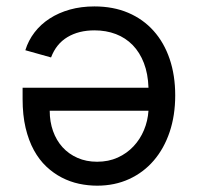

<svg xmlns="http://www.w3.org/2000/svg" viewBox="-20 -577 622 604"><path d="M277 -556.8Q336.3 -556.8 383.3 -536.8Q430.4 -516.7 463.2 -479.9Q496.1 -443.2 513.7 -391.5Q531.2 -339.8 531.2 -277Q531.2 -214.1 513.7 -161.9Q496.1 -109.7 463.8 -72.1Q431.5 -34.4 386.2 -13.7Q340.9 7.1 285.5 7.1Q257.1 7.1 228.7 1.1Q200.3 -5 174.2 -18.5Q148.1 -32 125.7 -53.1Q103.3 -74.2 86.6 -104.6Q70 -134.9 60.5 -174.9Q51.1 -214.8 51.1 -265.6V-301.1H447.1Q445.7 -344.8 432.7 -378.6Q419.7 -412.3 397.4 -435.2Q375 -458.1 344.5 -469.8Q313.9 -481.5 277 -481.5Q227.6 -481.5 192.1 -460.2Q156.6 -438.9 140.6 -396.3L59.7 -419Q69.2 -449.9 88.8 -475.3Q108.3 -500.7 136.4 -518.8Q164.4 -536.9 199.9 -546.9Q235.4 -556.8 277 -556.8ZM136.4 -228.7Q136.4 -194.2 146.8 -164.8Q157.3 -135.3 176.8 -113.8Q196.4 -92.3 223.9 -80.3Q251.4 -68.2 285.5 -68.2Q321.4 -68.2 350.3 -81.3Q379.3 -94.5 400 -116.7Q420.8 -138.8 432.9 -167.8Q445 -196.7 447.1 -228.7Z"/></svg>

Font: Fast_Sans-Dotted
Style: Regular
Weight: 400
Version: Version 3.018